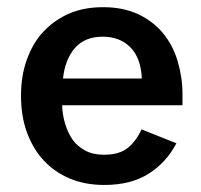

<svg xmlns="http://www.w3.org/2000/svg" viewBox="-20 -507 565 540"><path d="M476.1 -104Q448.2 -50.3 398.4 -18.6Q348.1 13.2 273.9 13.2Q218.8 13.2 176.3 -4.9Q133.3 -22.9 102.5 -56.2Q72.8 -88.4 55.7 -134.8Q39.1 -180.2 39.1 -237.8Q39.1 -294.4 55.7 -339.8Q73.2 -387.7 102.5 -418.5Q134.3 -451.7 175.3 -469.2Q216.3 -486.8 270 -486.8Q326.7 -486.8 369.1 -466.8Q410.6 -447.3 438.5 -413.6Q466.3 -379.9 479.5 -335.4Q493.2 -289.1 493.2 -243.2V-210.9H154.8Q155.3 -185.1 163.1 -159.2Q170.9 -133.3 184.1 -114.3Q196.8 -96.2 219.7 -83.5Q241.2 -71.8 272.9 -71.8Q316.4 -71.8 340.3 -91.8Q363.8 -111.3 377.9 -143.1ZM269 -403.8Q217.8 -403.8 189.9 -371.1Q162.6 -338.4 157.2 -286.1H378.9Q376.5 -343.3 347.2 -373.5Q317.4 -403.8 269 -403.8Z"/></svg>

Font: Post Grotesk Medium
Style: Medium
Weight: 500
Version: Version 1.0